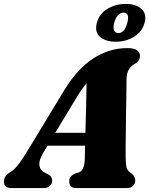

<svg xmlns="http://www.w3.org/2000/svg" viewBox="-54 -958 760 978"><path d="M167.5 -182Q142.5 -140.5 146.8 -114.5Q151 -88.5 176.5 -77.5L191.5 -70Q203 -63 207.2 -55.2Q211.5 -47.5 211.5 -39Q211.5 -21 199.8 -10.5Q188 0 169 0H3.5Q-34 0 -34 -33Q-34 -47 -26.8 -58.8Q-19.5 -70.5 4 -85Q22.5 -96.5 45 -127.5Q67.5 -158.5 90.5 -197L273 -498Q339.5 -607.5 421 -660.2Q502.5 -713 593.5 -713Q630 -713 644.5 -701.8Q659 -690.5 659 -673.5Q659 -651.5 639.5 -637Q617 -625.5 604 -607Q591 -588.5 590.5 -551Q590.5 -526.5 589.8 -484.2Q589 -442 588.2 -392Q587.5 -342 587 -294Q586.5 -246 586 -209Q585.5 -172 586 -156.5Q586.5 -122 590.2 -105.2Q594 -88.5 618 -72.5Q635 -58 635 -38Q635 -21.5 623.2 -10.8Q611.5 0 591 0H334Q313.5 0 306 -10Q298.5 -20 298.5 -34Q298.5 -49 306.8 -58.5Q315 -68 331.5 -75.5L347.5 -79.5Q364 -86 370.8 -105Q377.5 -124 378 -152Q378 -164 378.5 -180.5Q379 -197 379.5 -216H188ZM334.5 -459 227.5 -281.5H381Q383 -343 384.5 -411.2Q386 -479.5 387 -534.5Q376.5 -522 363.5 -503.8Q350.5 -485.5 334.5 -459ZM535.5 -745.5Q484 -745.5 455.5 -770.2Q427 -795 439.5 -842Q452 -888.5 493.5 -913.2Q535 -938 586.5 -938Q639 -938 666.8 -912.5Q694.5 -887 682.5 -842Q670.5 -796.5 629.2 -771Q588 -745.5 535.5 -745.5ZM575.5 -893.5Q560 -893.5 547.2 -880.8Q534.5 -868 528 -842Q521 -816 527.2 -802.8Q533.5 -789.5 548.5 -789.5Q581.5 -789.5 594.5 -842Q608 -893.5 575.5 -893.5Z"/></svg>

Font: Fraunces 72pt S050 Black
Style: Italic
Weight: 900
Italic angle: -16°
Version: Version 1.000; ttfautohint (v1.8.3)